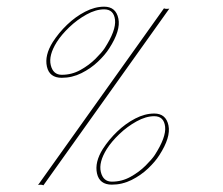

<svg xmlns="http://www.w3.org/2000/svg" viewBox="-20 -546 669 575"><path d="M165 -313Q128 -313 120.5 -346.5Q113 -380 138 -420Q156 -448 181 -472Q206 -496 235 -511Q264 -526 292 -526Q327 -526 334.5 -490.5Q342 -455 307 -401Q295 -382 273.5 -361.5Q252 -341 224 -327Q196 -313 165 -313ZM110 9Q104 6 94 8L471 -521Q476 -519 480 -519.5Q484 -520 487 -520ZM165 -322Q195 -322 221 -336.5Q247 -351 266 -370Q285 -389 293 -401Q328 -455 324.5 -486.5Q321 -518 292 -518Q267 -518 239 -502.5Q211 -487 187.5 -464.5Q164 -442 150 -420Q125 -380 132 -351Q139 -322 165 -322ZM315 7Q278 7 270.5 -26.5Q263 -60 288 -100Q306 -128 331 -152Q356 -176 385 -191Q414 -206 442 -206Q477 -206 484.5 -170.5Q492 -135 457 -81Q445 -62 423.5 -41.5Q402 -21 374 -7Q346 7 315 7ZM315 -2Q345 -2 371 -16.5Q397 -31 416 -50Q435 -69 443 -81Q478 -135 474.5 -166.5Q471 -198 442 -198Q417 -198 389 -182.5Q361 -167 337.5 -144.5Q314 -122 300 -100Q275 -60 282 -31Q289 -2 315 -2Z"/></svg>

Font: Kapakana Light
Style: Regular
Weight: 300
Designer: Kyosuke Nagai
Version: Version 1.000